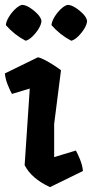

<svg xmlns="http://www.w3.org/2000/svg" viewBox="-30 -751 377 787"><path d="M75 -584Q29 -608 -6 -648Q-5 -662 5.5 -680Q16 -698 31.5 -713Q47 -728 60 -731Q74 -731 91.5 -720Q109 -709 123.5 -694Q138 -679 140 -665Q139 -650 128 -632.5Q117 -615 102.5 -601Q88 -587 75 -584ZM262 -584Q216 -608 181 -648Q182 -662 192.5 -680Q203 -698 218.5 -713Q234 -728 247 -731Q261 -731 278.5 -720Q296 -709 310.5 -694Q325 -679 327 -665Q326 -650 315 -632.5Q304 -615 289.5 -601Q275 -587 262 -584ZM192 -107 281 -134Q288 -122 298 -97.5Q308 -73 310 -50L175 16Q99 -19 71 -74L92 -388L19 -366Q12 -378 2 -402.5Q-8 -427 -10 -450L125 -516Q135 -515 154 -505Q173 -495 191.5 -483Q210 -471 220 -463L192 -243Z"/></svg>

Font: Langar
Style: Regular
Weight: 400
Designer: Alessia Mazzarella
Foundry: Typeland
Version: Version 1.001; ttfautohint (v1.8.3)